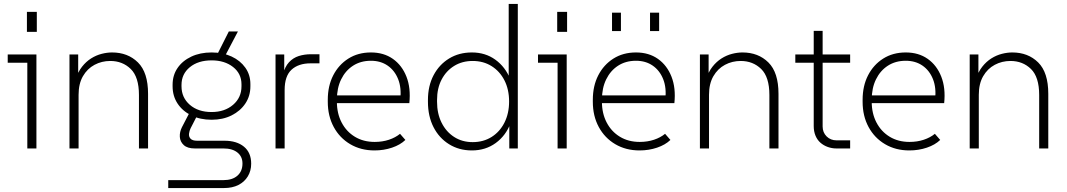

<svg xmlns="http://www.w3.org/2000/svg" viewBox="-20 -750 5392 970"><path d="M118 0V-454L138 -433H19V-475H164V0ZM116 -589V-690H166V-589Z M331 0V-475H375V-349H362Q374 -387 394.5 -413Q415 -439 440.5 -455Q466 -471 493.5 -478Q521 -485 546 -485Q626 -485 677 -434.5Q728 -384 728 -276V0H682V-270Q682 -361 640.5 -401.5Q599 -442 537 -442Q494 -442 457.5 -422.5Q421 -403 399 -365Q377 -327 377 -271V0Z M830 200V160H1109Q1154 160 1179.5 137.5Q1205 115 1205 76Q1205 41 1179.5 20.5Q1154 0 1109 0H964Q927 0 908.5 -17Q890 -34 888.5 -58.5Q887 -83 899 -107L941 -188L981 -176L943 -102Q937 -90 935 -75Q933 -60 942.5 -49.5Q952 -39 976 -39H1114Q1176 -39 1212.5 -9Q1249 21 1249 77Q1249 113 1232 141Q1215 169 1184.5 184.5Q1154 200 1112 200ZM1067 -454 1136 -591H1182L1110 -454ZM1049 -145Q991 -145 946.5 -167Q902 -189 877 -227Q852 -265 852 -314V-322Q852 -370 877 -406.5Q902 -443 946.5 -464Q991 -485 1049 -485Q1106 -485 1150 -464.5Q1194 -444 1219.5 -408Q1245 -372 1245 -325V-314Q1245 -265 1219.5 -227Q1194 -189 1150 -167Q1106 -145 1049 -145ZM1049 -184Q1115 -184 1157.5 -220.5Q1200 -257 1200 -314V-324Q1200 -378 1157.5 -411.5Q1115 -445 1049 -445Q981 -445 939 -410.5Q897 -376 897 -321V-314Q897 -257 939 -220.5Q981 -184 1049 -184Z M1372 0V-475H1416V-370L1409 -372Q1419 -413 1440 -435.5Q1461 -458 1489.5 -467Q1518 -476 1551 -476H1594V-430H1549Q1488 -430 1453 -398Q1418 -366 1418 -295V0Z M1872 10Q1803 10 1749.5 -21.5Q1696 -53 1666 -108.5Q1636 -164 1636 -236V-246Q1636 -316 1663.5 -369.5Q1691 -423 1740 -454Q1789 -485 1854 -485Q1919 -485 1965 -452.5Q2011 -420 2033.5 -362.5Q2056 -305 2048 -229H1669V-268H2022L2002 -246Q2009 -306 1991.5 -350Q1974 -394 1938.5 -418.5Q1903 -443 1854 -443Q1802 -443 1763.5 -418Q1725 -393 1703.5 -349Q1682 -305 1682 -246V-236Q1682 -177 1706 -131Q1730 -85 1773 -59Q1816 -33 1873 -33Q1912 -33 1945 -44Q1978 -55 2001 -74L2028 -43Q2002 -18 1960.5 -4Q1919 10 1872 10Z M2364 10Q2299 10 2248.5 -21.5Q2198 -53 2170 -108Q2142 -163 2142 -236V-245Q2142 -316 2170.5 -370Q2199 -424 2249 -454.5Q2299 -485 2364 -485Q2432 -485 2482.5 -448.5Q2533 -412 2558 -350L2550 -340V-730H2596V0H2553V-137L2560 -129Q2536 -65 2484.5 -27.5Q2433 10 2364 10ZM2368 -32Q2422 -32 2463.5 -58Q2505 -84 2528.5 -130.5Q2552 -177 2552 -237Q2552 -298 2528.5 -344Q2505 -390 2463.5 -416Q2422 -442 2368 -442Q2315 -442 2274.5 -417Q2234 -392 2211 -348Q2188 -304 2188 -245V-236Q2188 -176 2211 -130Q2234 -84 2274.5 -58Q2315 -32 2368 -32Z M2797 0V-454L2817 -433H2698V-475H2843V0ZM2795 -589V-690H2845V-589Z M3211 10Q3142 10 3088.5 -21.5Q3035 -53 3005 -108.5Q2975 -164 2975 -236V-246Q2975 -316 3002.5 -369.5Q3030 -423 3079 -454Q3128 -485 3193 -485Q3258 -485 3304 -452.5Q3350 -420 3372.5 -362.5Q3395 -305 3387 -229H3008V-268H3361L3341 -246Q3348 -306 3330.5 -350Q3313 -394 3277.5 -418.5Q3242 -443 3193 -443Q3141 -443 3102.5 -418Q3064 -393 3042.5 -349Q3021 -305 3021 -246V-236Q3021 -177 3045 -131Q3069 -85 3112 -59Q3155 -33 3212 -33Q3251 -33 3284 -44Q3317 -55 3340 -74L3367 -43Q3341 -18 3299.5 -4Q3258 10 3211 10ZM3264 -593V-686H3310V-593ZM3072 -593V-686H3117V-593Z M3516 0V-475H3560V-349H3547Q3559 -387 3579.5 -413Q3600 -439 3625.5 -455Q3651 -471 3678.5 -478Q3706 -485 3731 -485Q3811 -485 3862 -434.5Q3913 -384 3913 -276V0H3867V-270Q3867 -361 3825.5 -401.5Q3784 -442 3722 -442Q3679 -442 3642.5 -422.5Q3606 -403 3584 -365Q3562 -327 3562 -271V0Z M4205 0Q4183 0 4162 -7.5Q4141 -15 4125 -29Q4109 -43 4100 -64.5Q4091 -86 4091 -113V-594H4136V-111Q4136 -81 4156 -61Q4176 -41 4206 -41H4275V0ZM3998 -433V-475H4275V-433Z M4574 10Q4505 10 4451.5 -21.5Q4398 -53 4368 -108.5Q4338 -164 4338 -236V-246Q4338 -316 4365.5 -369.5Q4393 -423 4442 -454Q4491 -485 4556 -485Q4621 -485 4667 -452.5Q4713 -420 4735.5 -362.5Q4758 -305 4750 -229H4371V-268H4724L4704 -246Q4711 -306 4693.5 -350Q4676 -394 4640.5 -418.5Q4605 -443 4556 -443Q4504 -443 4465.5 -418Q4427 -393 4405.5 -349Q4384 -305 4384 -246V-236Q4384 -177 4408 -131Q4432 -85 4475 -59Q4518 -33 4575 -33Q4614 -33 4647 -44Q4680 -55 4703 -74L4730 -43Q4704 -18 4662.5 -4Q4621 10 4574 10Z M4879 0V-475H4923V-349H4910Q4922 -387 4942.5 -413Q4963 -439 4988.5 -455Q5014 -471 5041.5 -478Q5069 -485 5094 -485Q5174 -485 5225 -434.5Q5276 -384 5276 -276V0H5230V-270Q5230 -361 5188.5 -401.5Q5147 -442 5085 -442Q5042 -442 5005.5 -422.5Q4969 -403 4947 -365Q4925 -327 4925 -271V0Z"/></svg>

Font: SUSE Thin ExtraLight
Style: Regular
Weight: 250
Version: Version 1.000